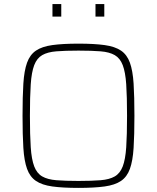

<svg xmlns="http://www.w3.org/2000/svg" viewBox="-20 -909 766 937"><path d="M363 8Q286 8 235.5 1Q185 -6 155.5 -26Q126 -46 112 -85Q98 -124 94 -187Q90 -250 90 -344Q90 -438 94 -501Q98 -564 112 -603Q126 -642 155.5 -662Q185 -682 235.5 -689Q286 -696 363 -696Q440 -696 490.5 -689Q541 -682 570.5 -662Q600 -642 614 -603Q628 -564 632 -501Q636 -438 636 -344Q636 -250 632 -187Q628 -124 614 -85Q600 -46 570.5 -26Q541 -6 490.5 1Q440 8 363 8ZM363 -26Q428 -26 471 -29.5Q514 -33 540 -48Q566 -63 579 -97Q592 -131 596 -190.5Q600 -250 600 -344Q600 -438 596 -497.5Q592 -557 579 -591Q566 -625 540 -640Q514 -655 471 -658.5Q428 -662 363 -662Q298 -662 255 -658.5Q212 -655 186 -640Q160 -625 147 -591Q134 -557 130 -497.5Q126 -438 126 -344Q126 -250 130 -190.5Q134 -131 147 -97Q160 -63 186 -48Q212 -33 255 -29.5Q298 -26 363 -26ZM236 -828V-889H279V-828ZM446 -828V-889H489V-828Z"/></svg>

Font: Saira Thin Thin
Style: Regular
Weight: 250
Version: Version 1.101